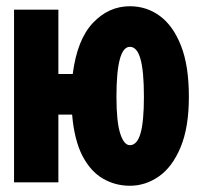

<svg xmlns="http://www.w3.org/2000/svg" viewBox="-20 -584 640 615"><path d="M25 0V-553H167V-347H213Q227 -457 277.5 -510.5Q328 -564 396 -564Q450 -564 492.5 -532.5Q535 -501 560 -437Q585 -373 585 -274Q585 -176 558.5 -112.5Q532 -49 489 -19Q446 11 396 11Q349 11 309.5 -12Q270 -35 244 -85Q218 -135 211 -217H167V0ZM396 -119Q419 -119 430 -156.5Q441 -194 441 -274Q441 -356 430 -395Q419 -434 396 -434Q353 -434 353 -274Q353 -194 365 -156.5Q377 -119 396 -119Z"/></svg>

Font: Noto Sans Mono Black
Style: Regular
Weight: 900
Designer: Monotype Design Team
Foundry: Monotype Imaging Inc.
Version: Version 2.014